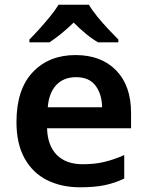

<svg xmlns="http://www.w3.org/2000/svg" viewBox="-20 -786 625 816"><path d="M301 -552Q410 -552 473.5 -487Q537 -422 537 -306V-241H180Q182 -168 221 -128Q260 -88 332 -88Q383 -88 424 -98Q465 -108 508 -127V-27Q468 -8 425 1Q382 10 321 10Q241 10 180 -20.5Q119 -51 84.5 -113Q50 -175 50 -267Q50 -406 119 -479Q188 -552 301 -552ZM303 -458Q251 -458 219.5 -425Q188 -392 183 -330H414Q413 -386 386 -422Q359 -458 303 -458ZM358 -766Q371 -743 393.5 -715.5Q416 -688 440.5 -662Q465 -636 483 -618V-606H397Q371 -621 345 -642.5Q319 -664 293 -690Q266 -664 241 -643.5Q216 -623 190 -606H105V-618Q124 -637 147.5 -663Q171 -689 193 -716Q215 -743 229 -766Z"/></svg>

Font: Noto Sans Lao UI SemBd
Style: Regular
Weight: 600
Designer: Monotype Design Team
Foundry: Monotype Imaging Inc.
Version: Version 2.000; ttfautohint (v1.8.4.7-5d5b)